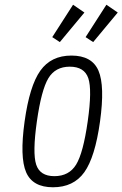

<svg xmlns="http://www.w3.org/2000/svg" viewBox="-20 -782 518 812"><path d="M84 -268Q63 -117 90.5 -53.5Q118 10 204 10Q291 10 336.5 -53.5Q382 -117 403 -268Q424 -419 396.5 -483Q369 -547 282 -547Q196 -547 150.5 -483Q105 -419 84 -268ZM136 -269Q155 -402 184.5 -451Q214 -500 275 -500Q337 -500 353.5 -451Q370 -402 351 -269Q332 -135 302 -86Q272 -37 210 -37Q149 -37 133 -86Q117 -135 136 -269ZM233 -604 337 -729 289 -762 201 -625ZM374 -604 478 -729 430 -762 342 -625Z"/></svg>

Font: Secuela Light
Style: Italic
Weight: 300
Italic angle: -8°
Designer: Fernando Haro
Foundry: deFharo
Version: Version 1.708